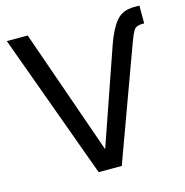

<svg xmlns="http://www.w3.org/2000/svg" viewBox="-107 -828 896 929"><g transform="rotate(-15 341.0 -364.0)"><path d="M499 -578.1Q523.9 -649.9 555.4 -688.7Q586.9 -727.5 646.5 -727.5H672.9V-638.2H661.1Q632.3 -638.2 620.8 -619.9Q609.4 -601.6 596.7 -566.4L389.6 0H273.9L8.8 -727.5H113.3L332.5 -100.6H333.5Z"/></g></svg>

Font: Inter Cardless Display
Style: Regular
Weight: 400
Designer: Rasmus Andersson
Foundry: rsms
Version: Version 4.001;git-9221beed3